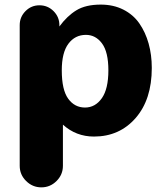

<svg xmlns="http://www.w3.org/2000/svg" viewBox="-20 -576 712 827"><path d="M64.9 138.2V-467.8Q64.9 -502.9 89.8 -528.1Q114.7 -553.2 149.9 -553.2Q185.5 -553.2 210.7 -528.1Q235.8 -502.9 235.8 -467.8V-461.9Q269 -507.3 309.1 -531.7Q349.1 -556.2 414.1 -556.2Q468.3 -556.2 511 -534.7Q553.7 -513.2 580.1 -475.3Q606.4 -437.5 620.1 -388.7Q633.8 -339.8 633.8 -283.2Q633.8 -147.5 564.2 -67.6Q494.6 12.2 384.8 12.2Q307.6 12.2 251 -39.1V138.2Q251 176.3 223.6 203.6Q196.3 231 158.2 231Q120.1 231 92.5 203.6Q64.9 176.3 64.9 138.2ZM246.1 -272.9Q246.1 -189 273.7 -150.9Q301.3 -112.8 346.2 -112.8Q390.1 -112.8 418.5 -152.8Q446.8 -192.9 446.8 -272.9Q446.8 -352.1 419.4 -388.9Q392.1 -425.8 350.1 -425.8Q303.2 -425.8 274.7 -387.7Q246.1 -349.6 246.1 -272.9Z"/></svg>

Font: Jellee Roman
Style: Bold
Weight: 700
Designer: Alfredo Marco Pradil
Foundry: Alfredo Marco Pradil and JAM Design
Version: Version 1.000